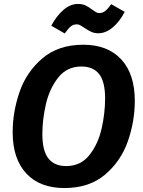

<svg xmlns="http://www.w3.org/2000/svg" viewBox="-20 -934 722 970"><path d="M661 -425Q661 -321 626 -220.5Q591 -120 511 -52Q431 16 305 16Q181 16 112.5 -58Q44 -132 44 -266Q44 -369 79 -470Q114 -571 194.5 -639.5Q275 -708 401 -708Q524 -708 592.5 -634Q661 -560 661 -425ZM194 -257Q194 -172 224.5 -133.5Q255 -95 314 -95Q388 -95 432 -151Q476 -207 493.5 -285Q511 -363 511 -437Q511 -521 481 -559.5Q451 -598 391 -598Q318 -598 274 -542Q230 -486 212 -408Q194 -330 194 -257ZM407 -793Q394 -802 385.5 -806.5Q377 -811 368 -811Q350 -811 337 -800Q324 -789 307 -765L239 -804Q265 -853 300 -883.5Q335 -914 374 -914Q396 -914 411 -907Q426 -900 445 -886Q457 -877 465 -872.5Q473 -868 482 -868Q498 -868 511.5 -878.5Q525 -889 542 -913L610 -874Q584 -824 549 -795Q514 -766 477 -766Q457 -766 441.5 -773Q426 -780 407 -793Z"/></svg>

Font: Fira Sans SemiBold
Style: Italic
Weight: 600
Italic angle: -8°
Designer: bBox Type GmbH & Carrois Corporate GbR & Edenspiekermann AG
Foundry: bBox Type GmbH & Carrois Corporate GbR & Edenspiekermann AG
Version: Version 4.301